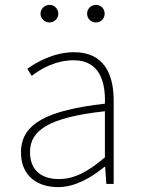

<svg xmlns="http://www.w3.org/2000/svg" viewBox="-20 -754 576 787"><path d="M218 13C288 13 354 -26 408 -70H411L416 0H446V-341C446 -448 408 -540 284 -540C198 -540 125 -496 92 -472L110 -443C144 -470 207 -507 282 -507C391 -507 413 -414 410 -329C173 -302 66 -247 66 -130C66 -30 136 13 218 13ZM221 -20C157 -20 103 -50 103 -131C103 -220 181 -273 410 -298V-109C341 -50 284 -20 221 -20ZM183 -662C203 -662 219 -678 219 -698C219 -718 203 -734 183 -734C163 -734 146 -718 146 -698C146 -678 163 -662 183 -662ZM373 -662C394 -662 409 -678 409 -698C409 -718 394 -734 373 -734C353 -734 337 -718 337 -698C337 -678 353 -662 373 -662Z"/></svg>

Font: Genne Gothic ExtraLight
Style: Regular
Weight: 250
Designer: Ryoko NISHIZUKA (kana & ideographs); Paul D. Hunt (Latin, Greek & Cyrillic); Wenlong ZHANG (bopomofo); Sandoll Communica
Foundry: Adobe Systems Incorporated
Version: Version 1.004;PS 1.004;hotconv 16.6.51;makeotf.lib2.5.65220